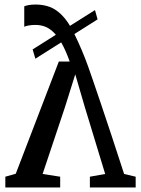

<svg xmlns="http://www.w3.org/2000/svg" viewBox="-20 -827 622 847"><path d="M136 -807Q192.5 -807 230 -780Q267.5 -753 296 -700.2Q324.5 -647.5 355 -570.5Q359 -560.5 368.5 -534.5Q378 -508.5 392.2 -466.5Q406.5 -424.5 426.5 -365.5Q446.5 -306.5 471.8 -230Q497 -153.5 527.5 -59.5L578.5 -47.5V0H376.5V-47.5L444 -59.5L354.5 -353.5L312 -499L266.5 -354L168 -59.5L245.5 -47.5V0H3.5V-47.5L49.5 -60.5L239.5 -555.5H287.5Q269.5 -606 251.2 -637.5Q233 -669 214.2 -686.5Q195.5 -704 176.2 -710.5Q157 -717 136.5 -717Q121.5 -717 107.5 -714.8Q93.5 -712.5 87 -709V-799Q94.5 -802.5 107.8 -804.8Q121 -807 136 -807ZM399 -782.5 410.5 -741.5 136 -568 124 -609Z"/></svg>

Font: Merriweather Light 18pt
Style: Regular
Weight: 400
Version: Version 2.100